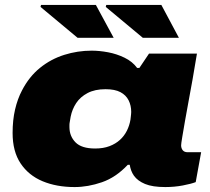

<svg xmlns="http://www.w3.org/2000/svg" viewBox="-20 -745 848 777"><path d="M282 12Q209 12 152.5 -11.5Q96 -35 63.5 -83.5Q31 -132 31 -207Q31 -259 41 -302Q51 -345 69 -379Q98 -435 142 -470.5Q186 -506 240 -523Q294 -540 351 -540Q382 -540 417 -533.5Q452 -527 484 -511.5Q516 -496 535 -470H544L583 -528H777L759 -422Q758 -418 753.5 -392Q749 -366 742 -329Q735 -292 728.5 -254.5Q722 -217 717.5 -190Q713 -163 713 -157Q713 -145 719.5 -137Q726 -129 739 -129H794L772 -8Q754 -1 720 5.5Q686 12 649 12Q597 12 567 -0.5Q537 -13 522 -34Q515 -44 511 -55Q507 -66 505 -78H497Q449 -27 392.5 -7.5Q336 12 282 12ZM365 -144Q398 -144 423 -153.5Q448 -163 465.5 -179Q483 -195 493.5 -216Q504 -237 508 -261Q509 -269 509.5 -274Q510 -279 510.5 -283.5Q511 -288 511 -292Q511 -318 500.5 -339Q490 -360 467.5 -372Q445 -384 407 -384Q364 -384 334.5 -368.5Q305 -353 288.5 -328Q272 -303 266 -273Q264 -260 262.5 -252.5Q261 -245 261 -240Q261 -235 261 -231Q261 -194 285.5 -169Q310 -144 365 -144ZM558 -592 408 -717 410 -725H633L704 -592ZM294 -592 144 -717 146 -725H368L440 -592Z"/></svg>

Font: Archivo Expanded Black
Style: Italic
Weight: 900
Width: 7
Italic angle: -10°
Designer: Hector Gatti
Foundry: Omnibus-Type
Version: Version 2.001